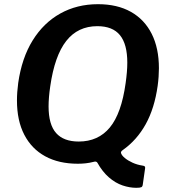

<svg xmlns="http://www.w3.org/2000/svg" viewBox="-20 -772 812 917"><path d="M67 -376Q84 -495 136 -579Q188 -663 268 -707.5Q348 -752 448 -752Q540 -752 605 -715.5Q670 -679 704.5 -610.5Q739 -542 739 -446Q739 -427 737.5 -405.5Q736 -384 733 -362Q718 -255 676 -179Q634 -103 566 -55Q556 -48 558 -41Q561 -30 576 -17.5Q591 -5 613 5Q635 15 661 19Q669 20 671.5 23Q674 26 673 32L662 109Q661 119 655 122Q649 125 631 125Q599 125 565 113.5Q531 102 500 75Q469 48 445 5Q440 -3 427 1Q408 6 389 8Q370 10 352 10Q261 10 196 -25.5Q131 -61 96 -128.5Q61 -196 61 -292Q61 -312 62.5 -333Q64 -354 67 -376ZM220 -360Q216 -333 214 -309Q212 -285 212 -264Q212 -177 248 -136.5Q284 -96 356 -96Q449 -96 504.5 -163Q560 -230 580 -375Q584 -403 586 -427.5Q588 -452 588 -473Q588 -561 553 -604Q518 -647 445 -647Q352 -647 296.5 -576.5Q241 -506 220 -360Z"/></svg>

Font: Libre Franklin Thin SemiBold
Style: Italic
Weight: 600
Italic angle: -8°
Version: Version 3.000